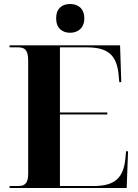

<svg xmlns="http://www.w3.org/2000/svg" viewBox="-20 -941 693 961"><path d="M331 -777C369 -777 402 -800 402 -849C402 -900 369 -921 331 -921C292 -921 261 -900 261 -849C261 -800 292 -777 331 -777ZM28 0H614L621 -184H611L608 -151C599 -49 554 -10 448 -10H280V-368H517V-378H280V-704H414C521 -704 565 -665 574 -564L577 -530H587L581 -714H28V-704H70C99 -704 121 -696 121 -639V-70C121 -17 98 -10 70 -10H28Z"/></svg>

Font: Noto Serif Display
Style: Bold
Weight: 700
Designer: Monotype Design Team
Foundry: Monotype Imaging Inc.
Version: Version 2.009